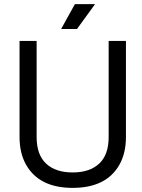

<svg xmlns="http://www.w3.org/2000/svg" viewBox="-20 -899 690 933"><path d="M333 14Q171 14 107 -98Q75 -154 75 -234V-700H158V-233Q158 -147 204 -104Q250 -61 333 -61Q416 -61 462 -104Q508 -147 508 -233V-700H592V-234Q592 -154 560 -98Q496 14 333 14ZM354 -758H277L344 -879H442Z"/></svg>

Font: Rilu
Style: Regular
Weight: 500
Designer: Alí Sinisterra
Foundry: Alí Sinisterra
Version: 0.1